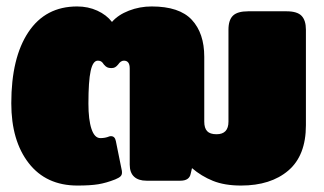

<svg xmlns="http://www.w3.org/2000/svg" viewBox="-20 -560 1003 595"><path d="M15 -240Q15 -381 68 -460.5Q121 -540 219 -540Q253 -540 281.5 -527Q310 -514 327 -492Q346 -514 379.5 -527Q413 -540 450 -540Q536 -540 574.5 -498.5Q613 -457 613 -384V-183Q613 -163 622 -153.5Q631 -144 651 -144Q688 -144 688 -183V-468Q688 -498 702 -511.5Q716 -525 749 -525H868Q901 -525 914.5 -511Q928 -497 928 -468V-172Q928 -78 873.5 -31.5Q819 15 727 15Q676 15 640 0.5Q604 -14 575 -39L571 -22Q567 0 539 0H434Q409 0 395.5 -12.5Q382 -25 382 -50V-348Q382 -372 364 -372Q354 -372 346 -360Q341 -354 336.5 -351.5Q332 -349 325 -349Q317 -349 312 -351.5Q307 -354 302 -360Q301 -362 298 -365.5Q295 -369 291.5 -370.5Q288 -372 283 -372Q268 -372 261 -340.5Q254 -309 254 -239Q254 -189 263.5 -160.5Q273 -132 291 -132Q306 -132 318 -137Q320 -138 324 -138Q336 -138 339 -123L357 -34Q358 -31 358 -25Q358 -18 353.5 -13.5Q349 -9 337 -4Q309 7 284.5 11Q260 15 220 15Q123 15 69 -54.5Q15 -124 15 -240Z"/></svg>

Font: Mitr
Style: Bold
Weight: 700
Designer: Thanarat Vachiruckul
Foundry: Cadson Demak
Version: Version 1.003